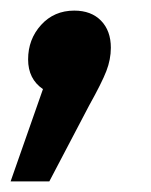

<svg xmlns="http://www.w3.org/2000/svg" viewBox="-53 -169 284 362"><path d="M156 -79Q156 -57 147.5 -35Q139 -13 115 30L40 173H-33L28 -1Q0 -20 0 -57Q0 -95 24.5 -122Q49 -149 87 -149Q119 -149 137.5 -130Q156 -111 156 -79Z"/></svg>

Font: Fira Sans Compressed SemiBold
Style: Italic
Weight: 600
Width: 1
Italic angle: -8°
Designer: bBox Type GmbH & Carrois Corporate GbR & Edenspiekermann AG
Foundry: bBox Type GmbH & Carrois Corporate GbR & Edenspiekermann AG
Version: Version 4.301